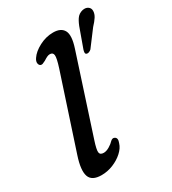

<svg xmlns="http://www.w3.org/2000/svg" viewBox="-183 -839 847 946"><g transform="rotate(-30 240.5 -366.0)"><path d="M310 -595 167.5 -157.5Q152 -110.5 154.2 -95Q156.5 -79.5 177 -79.5Q192 -79.5 209.5 -89.8Q227 -100 239 -113Q250 -122.5 260 -117Q276.5 -109 265.5 -82Q258.5 -58.5 235.2 -37.2Q212 -16 179.8 -2.8Q147.5 10.5 113 10.5Q58 10.5 45.8 -25.2Q33.5 -61 58 -135L194 -549Q210.5 -600 208.5 -616.8Q206.5 -633.5 189 -633.5Q181 -633.5 172.5 -629.5Q164 -625.5 152.5 -618Q143.5 -613 135.8 -610.2Q128 -607.5 121.5 -611Q114.5 -615.5 113.2 -626.5Q112 -637.5 121.5 -651.5Q139 -678 177.2 -698Q215.5 -718 256 -718Q301 -718 316.2 -689.2Q331.5 -660.5 310 -595ZM379 -667Q389 -697 401.8 -716.2Q414.5 -735.5 438.5 -741Q458 -744.5 469.8 -735.5Q481.5 -726.5 481 -711Q480.5 -694.5 470.2 -678.5Q460 -662.5 441 -642.5L374 -553.5Q368 -548 360.5 -545.2Q353 -542.5 347 -545Q341 -547.5 341.2 -554.8Q341.5 -562 344 -570Z"/></g></svg>

Font: Fraunces 9pt SuperSoft
Style: Italic
Weight: 400
Italic angle: -16°
Version: Version 1.000;[b76b70a41]